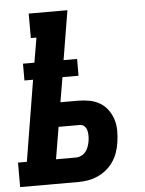

<svg xmlns="http://www.w3.org/2000/svg" viewBox="-68 -778 620 820"><g transform="rotate(-5 242.5 -367.5)"><path d="M-15 0V-105H23L80 -452H43V-524H92L110 -630H86V-735H252L217 -524H275V-452H206L188 -346H262Q288 -346 312 -341.5Q336 -337 356.5 -325Q377 -313 391 -293.5Q405 -274 412 -251.5Q419 -229 419 -203.5Q419 -178 415 -153Q412 -132 405 -111.5Q398 -91 385.5 -72.5Q373 -54 355.5 -39.5Q338 -25 317.5 -16Q297 -7 276 -3.5Q255 0 234 0ZM234 -105Q245 -105 256.5 -110.5Q268 -116 275.5 -125.5Q283 -135 287 -146.5Q291 -158 293 -169Q295 -181 295 -192.5Q295 -204 292.5 -215Q290 -226 282 -234Q274 -242 262 -242H171L148 -105Z"/></g></svg>

Font: Iosevka Slab Extrabold Oblique
Style: Regular
Weight: 800
Italic angle: -9°
Monospace: yes
Designer: Belleve Invis
Foundry: Belleve Invis
Version: Version 11.1.1; ttfautohint (v1.8.3)